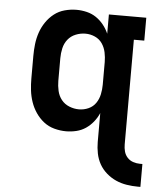

<svg xmlns="http://www.w3.org/2000/svg" viewBox="-53 -574 707 844"><g transform="rotate(5 300.0 -152.5)"><path d="M587 223Q562 223 537 219Q512 215 489.5 205Q467 195 447.5 178Q428 161 416 139.5Q404 118 399 93Q394 68 394 43V-85Q385 -64 370.5 -46Q356 -28 337.5 -15.5Q319 -3 296.5 2.5Q274 8 251 8Q225 8 199 1Q173 -6 152.5 -22Q132 -38 117 -60Q102 -82 93.5 -107Q85 -132 82 -158Q79 -184 79 -210V-310Q79 -336 82 -362Q85 -388 93.5 -413Q102 -438 117 -460Q132 -482 152.5 -498Q173 -514 199 -521Q225 -528 251 -528Q274 -528 296.5 -522.5Q319 -517 337.5 -504.5Q356 -492 370.5 -474Q385 -456 394 -435V-520H559V-419H513V43Q513 59 517 74Q521 89 531.5 100.5Q542 112 557 117Q572 122 587 122H598V223ZM299 -93Q321 -93 341 -102Q361 -111 373 -128.5Q385 -146 389.5 -167.5Q394 -189 394 -210V-310Q394 -331 389.5 -352.5Q385 -374 373 -391.5Q361 -409 341 -418Q321 -427 299 -427Q277 -427 256 -418.5Q235 -410 221.5 -393Q208 -376 203 -354Q198 -332 198 -310V-210Q198 -188 203 -166Q208 -144 221.5 -127Q235 -110 256 -101.5Q277 -93 299 -93Z"/></g></svg>

Font: Iosevka Etoile
Style: Bold
Weight: 700
Designer: Belleve Invis
Foundry: Belleve Invis
Version: Version 28.1.0; ttfautohint (v1.8.4)